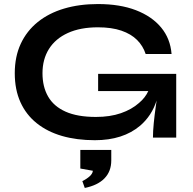

<svg xmlns="http://www.w3.org/2000/svg" viewBox="-20 -680 954 949"><path d="M449 13Q359 13 286.5 -8Q214 -29 161.5 -71Q109 -113 81 -175Q53 -237 53 -318Q53 -400 82.5 -463.5Q112 -527 166.5 -571Q221 -615 296.5 -637.5Q372 -660 464 -660Q573 -660 652 -629.5Q731 -599 776.5 -544Q822 -489 828 -413H700Q687 -453 657.5 -482.5Q628 -512 580 -528.5Q532 -545 464 -545Q377 -545 315.5 -517Q254 -489 222 -438Q190 -387 190 -318Q190 -251 218 -202.5Q246 -154 304.5 -128Q363 -102 454 -102Q524 -102 577.5 -120.5Q631 -139 667 -171Q698 -197 713 -230H465V-315H851V0H736Q736 -31 740 -71.5Q744 -112 750 -154Q752 -169 754 -183Q730 -108 673 -59Q588 13 449 13ZM399 249 387 215Q408 205 423 191.5Q438 178 439 164L377 153V61H530V113Q530 167 496.5 201.5Q463 236 399 249Z"/></svg>

Font: Syne Modified
Style: Bold
Weight: 700
Designer: Lucas Descroix
Foundry: Bonjour Monde
Version: Version 2.200